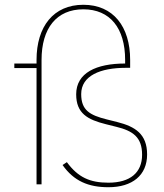

<svg xmlns="http://www.w3.org/2000/svg" viewBox="-20 -772 685 804"><path d="M596 -125C596 -211 546 -242 471 -261L427 -272C355 -290 320 -311 320 -378C320 -455 400 -488 507 -488H525V-521C525 -661 454 -752 329 -752C204 -752 133 -661 133 -521V-506H40V-487H133V0H154V-521C154 -654 217 -733 329 -733C441 -733 504 -654 504 -521V-506C383 -506 299 -467 299 -377C299 -297 347 -271 423 -252L467 -241C537 -224 575 -197 575 -124C575 -49 525 -7 434 -7C357 -7 307 -29 260 -93L242 -81C289 -14 350 12 434 12C534 12 596 -38 596 -125Z"/></svg>

Font: IBM Plex Sans Thai Looped Thin
Style: Regular
Weight: 100
Designer: Mike Abbink, Paul van der Laan, Pieter van Rosmalen, Ben Mitchell, Mark Frömberg
Foundry: Bold Monday
Version: Version 1.1